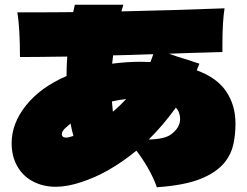

<svg xmlns="http://www.w3.org/2000/svg" viewBox="-20 -787 1040 808"><path d="M971 -267Q971 -221 962 -179.5Q953 -138 926 -104Q891 -61 823.5 -34Q756 -7 640 1Q627 -37 604 -77.5Q581 -118 554 -153Q497 -106 434 -70Q381 -40 322 -20.5Q263 -1 215 -1Q162 -1 119.5 -23Q77 -45 53 -87Q29 -129 29 -185Q29 -268 90 -344Q151 -420 260 -467Q260 -509 263 -549Q131 -547 64 -547Q64 -669 53 -735Q214 -735 288 -736L295 -767H499Q494 -751 491 -739Q716 -744 925 -752Q916 -696 916 -598V-568Q765 -564 691 -561Q729 -547 777 -533Q788 -529 799 -525.5Q810 -522 819 -519L808 -491Q893 -460 932 -402Q971 -344 971 -267ZM452 -519Q513 -527 571 -527L612 -526H613Q620 -543 625 -559Q513 -555 456 -554Q454 -541 452 -519ZM511 -370Q486 -368 451 -360Q453 -332 455 -317Q484 -341 511 -370ZM738 -286Q738 -315 720 -334Q666 -259 606 -200Q674 -201 702 -223Q738 -251 738 -286ZM240 -222Q240 -216 244.5 -212Q249 -208 258 -208Q267 -208 272 -210L289 -215Q282 -239 277 -267Q276 -266 257 -250Q240 -235 240 -222Z"/></svg>

Font: Mantou Sans
Style: Regular
Weight: 400
Designer: Mant0u / artakana
Foundry: Mant0u / artakana
Version: Version 1.001;October 22, 2023;FontCreator 14.0.0.2901 64-bi